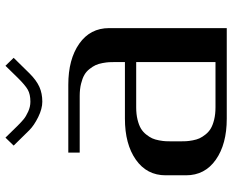

<svg xmlns="http://www.w3.org/2000/svg" viewBox="-94 -761 855 707"><g transform="rotate(-90 333.5 -407.5)"><path d="M474.1 -784.7 416.5 -726.1Q391.1 -700.7 366.9 -689.9Q342.8 -679.2 312.5 -679.2Q286.6 -679.2 255.9 -694.3Q225.1 -709.5 207.5 -727.1L150.9 -784.7L180.2 -814.9L224.1 -770Q237.3 -756.8 247.8 -748Q258.3 -739.3 276.1 -731.2Q293.9 -723.1 312.5 -723.1Q339.8 -723.1 356.7 -732.7Q373.5 -742.2 400.9 -770L444.8 -814.9ZM125 -541.5V-583.5H375Q468.8 -583.5 526.1 -543.2Q583.5 -502.9 583.5 -433.1V0H250Q156.2 0 98.9 -40.3Q41.5 -80.6 41.5 -149.9V-225.1Q41.5 -294.4 98.9 -334.7Q156.2 -375 250 -375H458.5V-410.6Q458.5 -423.8 458 -433.3Q457.5 -442.9 454.8 -457.5Q452.1 -472.2 447.3 -482.7Q442.4 -493.2 433.1 -505.1Q423.8 -517.1 411.1 -524.4Q398.4 -531.7 378.4 -536.6Q358.4 -541.5 333.5 -541.5ZM458.5 -41.5V-333.5H291.5Q266.6 -333.5 246.6 -328.6Q226.6 -323.7 213.9 -316.2Q201.2 -308.6 191.9 -296.9Q182.6 -285.2 177.7 -274.7Q172.9 -264.2 170.2 -249.5Q167.5 -234.9 167 -225.1Q166.5 -215.3 166.5 -202.1V-172.9Q166.5 -159.7 167 -149.9Q167.5 -140.1 170.2 -125.5Q172.9 -110.8 177.7 -100.3Q182.6 -89.8 191.9 -78.1Q201.2 -66.4 213.9 -58.8Q226.6 -51.3 246.6 -46.4Q266.6 -41.5 291.5 -41.5Z"/></g></svg>

Font: Gputeks
Style: Bold
Weight: 600
Width: 8
Version: Version 0.9